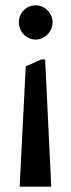

<svg xmlns="http://www.w3.org/2000/svg" viewBox="-20 -583 266 723"><path d="M178 -499C178 -534 149 -563 114 -563C80 -563 51 -535 51 -499C51 -463 80 -434 114 -434C148 -434 178 -463 178 -499ZM54 120H173L150 -358C136 -366 107 -343 77 -334Z"/></svg>

Font: Bluebird
Style: Li
Weight: 300
Designer: Jasper
Foundry: Cannot Into Space Fonts
Version: Version 0.98